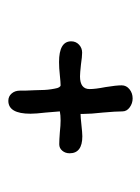

<svg xmlns="http://www.w3.org/2000/svg" viewBox="44 -558 350 479"><g transform="rotate(-90 219.5 -318.0)"><path d="M213.9 -162.6Q227.1 -162.6 236.8 -170.4Q246.6 -178.2 246.6 -189.9Q246.6 -203.6 242.2 -230.5Q237.3 -255.4 237.3 -270Q237.3 -293.9 269 -293.9Q276.9 -293.9 298.8 -291.5Q318.4 -288.6 328.1 -288.6Q339.8 -288.6 348.1 -296.4Q356.4 -304.2 356.4 -315.9Q356.4 -346.2 304.7 -346.2Q289.6 -346.2 272 -344.2Q253.9 -342.3 246.6 -342.3Q244.1 -342.3 241.7 -346.2Q239.7 -349.1 238.3 -357.4Q234.9 -374.5 234.9 -390.6Q234.4 -397 234.4 -407.2L233.4 -431.6V-443.8Q233.4 -456.1 226.3 -464.4Q219.2 -472.7 208 -472.7Q175.8 -472.7 175.8 -417.5Q175.8 -404.3 178.7 -379.4L181.6 -344.2Q172.4 -342.3 158.7 -342.3Q147 -342.3 129.4 -344.2Q109.9 -345.7 99.6 -345.7Q89.8 -345.7 83.5 -338.1Q77.1 -330.6 77.1 -319.8Q77.1 -288.1 119.6 -288.1Q127.4 -288.1 149.4 -290.5Q167 -292.5 175.3 -292.5V-285.2Q175.3 -267.1 178.7 -236.8Q181.6 -204.1 181.6 -188Q181.6 -177.2 191.7 -169.9Q201.7 -162.6 213.9 -162.6Z"/></g></svg>

Font: Amatica SC
Style: Bold
Weight: 400
Designer: Vernon Adams, Ben Nathan
Foundry: newtypography
Version: Version 2.000